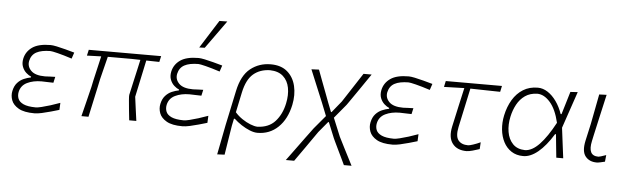

<svg xmlns="http://www.w3.org/2000/svg" viewBox="-56 -1010 4645 1423"><g transform="rotate(5 2266.5 -299.0)"><path d="M217.5 9.5Q140.5 9.5 99.8 -14Q59 -37.5 46.2 -72.2Q33.5 -107 41 -141.5Q49 -179.5 69.8 -202.5Q90.5 -225.5 117.2 -237Q144 -248.5 169 -253L170 -259Q152 -266 133 -283Q114 -300 103.8 -326.2Q93.5 -352.5 100.5 -387Q112 -440.5 158.2 -472.8Q204.5 -505 294 -505Q310 -505 339.8 -498.8Q369.5 -492.5 404.8 -483.2Q440 -474 473 -464.5L457.5 -418.5Q394.5 -439 351 -449.8Q307.5 -460.5 296 -460.5Q229.5 -460 192.5 -440Q155.5 -420 145.5 -374.5Q137 -333 168 -301.5Q199 -270 272.5 -270Q290.5 -271 310.2 -271.8Q330 -272.5 348.5 -273L338.5 -228.5Q318 -229 299.2 -229.5Q280.5 -230 250.5 -231Q189 -231 143.8 -209Q98.5 -187 88 -138.5Q82.5 -111.5 91.8 -88Q101 -64.5 132.2 -50Q163.5 -35.5 223.5 -35Q238 -35 267 -42Q296 -49 332 -60.2Q368 -71.5 403 -84.5L400.5 -32Q372 -23.5 338.2 -14Q304.5 -4.5 272.5 2.5Q240.5 9.5 217.5 9.5Z M567 0Q581 -55 593.8 -107.5Q606.5 -160 622 -222L632 -270Q644 -323 654.5 -367.5Q665 -412 674.5 -454L568.5 -450.5L578.5 -494.5H1117L1107 -450.5Q1083 -451 1058.8 -451.5Q1034.5 -452 1010 -452.5L951.5 -178Q956.5 -138 962.8 -92.8Q969 -47.5 975.5 0H922.5Q918.5 -36.5 914.2 -77.5Q910 -118.5 907.5 -149.5Q905 -180.5 906.5 -188Q919.5 -247 929.2 -289.8Q939 -332.5 947.5 -370.8Q956 -409 966 -453.5Q931.5 -454 901 -455H723.5Q712.5 -412 702.5 -371.2Q692.5 -330.5 681.5 -287L667.5 -221Q654.5 -160 642.8 -107.2Q631 -54.5 619.5 0Z M1318.5 9.5Q1241.5 9.5 1200.8 -14Q1160 -37.5 1147.2 -72.2Q1134.5 -107 1142 -141.5Q1150 -179.5 1170.8 -202.5Q1191.5 -225.5 1218.2 -237Q1245 -248.5 1270 -253L1271 -259Q1253 -266 1234 -283Q1215 -300 1204.8 -326.2Q1194.5 -352.5 1201.5 -387Q1213 -440.5 1259.2 -472.8Q1305.5 -505 1395 -505Q1411 -505 1440.8 -498.8Q1470.5 -492.5 1505.8 -483.2Q1541 -474 1574 -464.5L1558.5 -418.5Q1495.5 -439 1452 -449.8Q1408.5 -460.5 1397 -460.5Q1330.5 -460 1293.5 -440Q1256.5 -420 1246.5 -374.5Q1238 -333 1269 -301.5Q1300 -270 1373.5 -270Q1391.5 -271 1411.2 -271.8Q1431 -272.5 1449.5 -273L1439.5 -228.5Q1419 -229 1400.2 -229.5Q1381.5 -230 1351.5 -231Q1290 -231 1244.8 -209Q1199.5 -187 1189 -138.5Q1183.5 -111.5 1192.8 -88Q1202 -64.5 1233.2 -50Q1264.5 -35.5 1324.5 -35Q1339 -35 1368 -42Q1397 -49 1433 -60.2Q1469 -71.5 1504 -84.5L1501.5 -32Q1473 -23.5 1439.2 -14Q1405.5 -4.5 1373.5 2.5Q1341.5 9.5 1318.5 9.5ZM1392.5 -583Q1426 -636.5 1459 -688.5Q1492 -740.5 1524.5 -792L1583 -793Q1546.5 -742 1508.5 -689Q1470.5 -636 1433.5 -584.5Z M1594 194.5Q1605 138.5 1615.5 85.2Q1626 32 1637.5 -28L1692 -285Q1716.5 -402.5 1781 -453.8Q1845.5 -505 1932 -505Q2009.5 -505 2055.8 -465Q2102 -425 2117.2 -360Q2132.5 -295 2117 -219.5Q2094.5 -112.5 2031.2 -51.5Q1968 9.5 1877 9.5Q1851 9.5 1819.5 -3.2Q1788 -16 1757 -36.2Q1726 -56.5 1701.5 -79.5H1695L1684 -27Q1674.5 31.5 1666.2 83.8Q1658 136 1649 192ZM1871.5 -35.5Q1957 -38 2005 -91.2Q2053 -144.5 2070 -226.5Q2083.5 -290 2073.5 -342.8Q2063.5 -395.5 2028 -427.5Q1992.5 -459.5 1929.5 -461Q1855 -459 1806 -417Q1757 -375 1736.5 -278.5L1705 -128.5Q1728 -102 1758.8 -81.2Q1789.5 -60.5 1819.8 -48.5Q1850 -36.5 1871.5 -35.5Z M2104.5 192Q2119 172.5 2141.2 142.2Q2163.5 112 2188 78.2Q2212.5 44.5 2234.8 14.2Q2257 -16 2272 -36Q2287 -56 2289 -59L2372.5 -158.5L2334 -255.5Q2309.5 -315 2284.2 -375.5Q2259 -436 2235 -494.5L2291 -497Q2303.5 -463 2320.5 -418Q2337.5 -373 2353.8 -330.2Q2370 -287.5 2380.5 -259L2407 -191.5H2411.5L2480.5 -276.5Q2522.5 -341.5 2559.8 -398.2Q2597 -455 2622.5 -494.5H2683Q2669 -474.5 2649 -445Q2629 -415.5 2607 -383.5Q2585 -351.5 2565.2 -323Q2545.5 -294.5 2532.5 -275.8Q2519.5 -257 2517.5 -254.5L2432 -151.5L2488 -15.5Q2511.5 31.5 2529 65.8Q2546.5 100 2561.8 129.8Q2577 159.5 2593.5 192H2536.5Q2525.5 168.5 2510.5 137.2Q2495.5 106 2481 76Q2466.5 46 2456.5 24.8Q2446.5 3.5 2445 0L2398 -115.5H2392.5L2326 -35.5Q2280.5 30 2239.5 88.5Q2198.5 147 2166.5 192Z M2882 9.5Q2805 9.5 2764.2 -14Q2723.5 -37.5 2710.8 -72.2Q2698 -107 2705.5 -141.5Q2713.5 -179.5 2734.2 -202.5Q2755 -225.5 2781.8 -237Q2808.5 -248.5 2833.5 -253L2834.5 -259Q2816.5 -266 2797.5 -283Q2778.5 -300 2768.2 -326.2Q2758 -352.5 2765 -387Q2776.5 -440.5 2822.8 -472.8Q2869 -505 2958.5 -505Q2974.5 -505 3004.2 -498.8Q3034 -492.5 3069.2 -483.2Q3104.5 -474 3137.5 -464.5L3122 -418.5Q3059 -439 3015.5 -449.8Q2972 -460.5 2960.5 -460.5Q2894 -460 2857 -440Q2820 -420 2810 -374.5Q2801.5 -333 2832.5 -301.5Q2863.5 -270 2937 -270Q2955 -271 2974.8 -271.8Q2994.5 -272.5 3013 -273L3003 -228.5Q2982.5 -229 2963.8 -229.5Q2945 -230 2915 -231Q2853.5 -231 2808.2 -209Q2763 -187 2752.5 -138.5Q2747 -111.5 2756.2 -88Q2765.5 -64.5 2796.8 -50Q2828 -35.5 2888 -35Q2902.5 -35 2931.5 -42Q2960.5 -49 2996.5 -60.2Q3032.5 -71.5 3067.5 -84.5L3065 -32Q3036.5 -23.5 3002.8 -14Q2969 -4.5 2937 2.5Q2905 9.5 2882 9.5Z M3432.5 9.5Q3362 9.5 3327.8 -35.5Q3293.5 -80.5 3311 -162.5Q3329.5 -250.5 3346.8 -325Q3364 -399.5 3376 -454.5L3225 -450L3234.5 -494.5H3652.5L3643 -450Q3587.5 -451 3531.2 -452.2Q3475 -453.5 3421 -454.5Q3405.5 -381.5 3389.8 -309Q3374 -236.5 3358.5 -163.5Q3344 -94.5 3367.2 -64.5Q3390.5 -34.5 3440.5 -34.5Q3451 -34.5 3478.2 -43.5Q3505.5 -52.5 3532 -65L3529 -14Q3507 -6.5 3478.2 1.5Q3449.5 9.5 3432.5 9.5Z M3854.5 9.5Q3803 9.5 3766 -14.8Q3729 -39 3707.8 -80Q3686.5 -121 3681.2 -172.8Q3676 -224.5 3687.5 -279Q3701.5 -344.5 3732.2 -395.8Q3763 -447 3809.8 -476Q3856.5 -505 3919 -505Q3957 -505 3992.5 -482Q4028 -459 4057 -418.2Q4086 -377.5 4104 -325H4110.5Q4125 -373 4138 -416.2Q4151 -459.5 4161.5 -494.5L4216 -498Q4193.5 -431.5 4169.5 -361.5Q4145.5 -291.5 4123 -225Q4130 -169 4137.2 -112.2Q4144.5 -55.5 4151.5 0H4100Q4095.5 -43 4091.2 -85.8Q4087 -128.5 4082.5 -173H4076Q4021 -83.5 3964.5 -37Q3908 9.5 3854.5 9.5ZM3863.5 -35.5Q3916 -36.5 3970.5 -93.5Q4025 -150.5 4082.5 -258Q4059 -358 4014.2 -408.8Q3969.5 -459.5 3919 -460Q3865 -458.5 3828 -432.5Q3791 -406.5 3768.2 -364.5Q3745.5 -322.5 3735 -273Q3722 -213 3731 -159.2Q3740 -105.5 3772.8 -71.2Q3805.5 -37 3863.5 -35.5Z M4401 9.5Q4346 9.5 4316.8 -27.2Q4287.5 -64 4304.5 -143.5Q4313 -183.5 4319.8 -212Q4326.5 -240.5 4333 -271.5Q4345 -334 4355.2 -386.5Q4365.5 -439 4376 -494.5L4431 -496.5Q4410 -404.5 4392.5 -326.5Q4375 -248.5 4363 -195L4352.5 -146Q4340.5 -91 4354.2 -62.8Q4368 -34.5 4410.5 -34.5Q4414 -34.5 4429 -38.8Q4444 -43 4467 -51.5L4462 -2Q4445 2 4428.2 5.8Q4411.5 9.5 4401 9.5Z"/></g></svg>

Font: Commissioner Loud ExtraLight
Style: Italic
Weight: 200
Italic angle: -12°
Designer: Kostas Bartsokas
Foundry: Kostas Bartsokas
Version: Version 1.000; ttfautohint (v1.8.3)